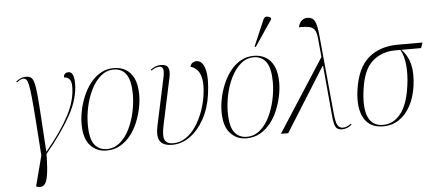

<svg xmlns="http://www.w3.org/2000/svg" viewBox="-61 -949 2968 1309"><g transform="rotate(-5 1423.0 -294.0)"><path d="M145 215 136 212 190 5Q180 -143 173 -240.5Q166 -338 160 -396Q154 -454 148 -482Q142 -510 133.5 -519Q125 -528 112 -528Q96 -528 68 -506L64 -513Q79 -524 94.5 -531.5Q110 -539 132 -539Q152 -539 165 -531Q178 -523 186 -495.5Q194 -468 199.5 -411.5Q205 -355 211 -259.5Q217 -164 226 -19H228Q333 -145 387 -248Q441 -351 441 -445Q441 -482 426 -497Q411 -512 390 -512Q391 -530 400.5 -537.5Q410 -545 423 -545Q462 -545 462 -465Q462 -360 398.5 -246.5Q335 -133 226 -2Q225 93 216.5 143Q208 193 190.5 208Q173 223 145 215Z M637 10Q569 10 525.5 -38Q482 -86 482 -185Q482 -228 492 -277Q502 -326 522 -373.5Q542 -421 572 -460Q602 -499 643 -522.5Q684 -546 735 -546Q778 -546 813.5 -526Q849 -506 870 -462.5Q891 -419 891 -348Q891 -306 881 -257.5Q871 -209 851.5 -161.5Q832 -114 801.5 -75.5Q771 -37 730 -13.5Q689 10 637 10ZM639 0Q691 0 730.5 -34Q770 -68 796 -122Q822 -176 835 -238Q848 -300 848 -356Q848 -450 818 -493Q788 -536 733 -536Q683 -536 644 -503Q605 -470 578 -416Q551 -362 537.5 -299.5Q524 -237 524 -178Q524 -80 555 -40Q586 0 639 0Z M1087 10Q1025 10 1003 -23Q981 -56 996 -126L1066 -453Q1075 -496 1068.5 -512Q1062 -528 1043 -528Q1033 -528 1020 -523.5Q1007 -519 988 -506L985 -513Q1002 -526 1019.5 -532.5Q1037 -539 1055 -539Q1094 -539 1105 -516Q1116 -493 1107 -450L1038 -128Q1022 -53 1037 -26.5Q1052 0 1093 0Q1140 0 1179.5 -26.5Q1219 -53 1249 -97.5Q1279 -142 1299 -196.5Q1319 -251 1327 -307Q1337 -377 1329 -419Q1321 -461 1301 -482Q1281 -503 1256 -509Q1260 -528 1273 -536Q1286 -544 1298 -544Q1341 -544 1357.5 -483Q1374 -422 1358 -309Q1345 -216 1305 -144Q1265 -72 1208.5 -31Q1152 10 1087 10Z M1595 10Q1527 10 1483.5 -38Q1440 -86 1440 -185Q1440 -228 1450 -277Q1460 -326 1480 -373.5Q1500 -421 1530 -460Q1560 -499 1601 -522.5Q1642 -546 1693 -546Q1736 -546 1771.5 -526Q1807 -506 1828 -462.5Q1849 -419 1849 -348Q1849 -306 1839 -257.5Q1829 -209 1809.5 -161.5Q1790 -114 1759.5 -75.5Q1729 -37 1688 -13.5Q1647 10 1595 10ZM1597 0Q1649 0 1688.5 -34Q1728 -68 1754 -122Q1780 -176 1793 -238Q1806 -300 1806 -356Q1806 -450 1776 -493Q1746 -536 1691 -536Q1641 -536 1602 -503Q1563 -470 1536 -416Q1509 -362 1495.5 -299.5Q1482 -237 1482 -178Q1482 -80 1513 -40Q1544 0 1597 0ZM1711 -605 1703 -608 1778 -783Q1787 -805 1803 -804.5Q1819 -804 1832 -792L1831 -783Z M1830 0 2151 -498 2140 -615Q2137 -657 2126.5 -678.5Q2116 -700 2090.5 -707Q2065 -714 2016 -713Q2021 -738 2036.5 -755Q2052 -772 2079 -772Q2113 -772 2128 -745.5Q2143 -719 2150 -643L2201 -106Q2206 -49 2218.5 -27Q2231 -5 2256 -5Q2272 -5 2287 -12.5Q2302 -20 2312 -27L2315 -20Q2283 6 2250 6Q2217 6 2205 -15Q2193 -36 2188 -95L2157 -436H2153L1880 0Z M2530 10Q2438 10 2398.5 -59.5Q2359 -129 2376 -252Q2397 -402 2475.5 -469Q2554 -536 2677 -536H2846L2833 -499H2698Q2742 -454 2756.5 -392.5Q2771 -331 2759 -245Q2748 -169 2717.5 -112Q2687 -55 2639.5 -22.5Q2592 10 2530 10ZM2531 0Q2601 0 2650.5 -62Q2700 -124 2717 -250Q2728 -326 2722 -391.5Q2716 -457 2691 -499H2657Q2564 -499 2500 -443Q2436 -387 2418 -253Q2400 -129 2428 -64.5Q2456 0 2531 0Z"/></g></svg>

Font: Noto Serif Display SemiCondensed ExtraLight
Style: Italic
Weight: 200
Width: 4
Italic angle: -12°
Designer: Monotype Design Team
Foundry: Monotype Imaging Inc.
Version: Version 2.009